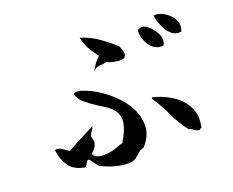

<svg xmlns="http://www.w3.org/2000/svg" viewBox="-99 -883 1197 988"><g transform="rotate(-15 500.0 -389.0)"><path d="M570 -301Q600 -255 603.5 -202Q607 -149 566 -96Q547 -89 536.5 -78Q526 -67 516.5 -57Q507 -47 491 -42Q468 -35 434.5 -37.5Q401 -40 369.5 -48.5Q338 -57 320 -66Q314 -70 305 -80.5Q296 -91 288 -100.5Q280 -110 276 -110Q271 -110 267.5 -104Q264 -98 262 -92Q259 -85 256 -80.5Q253 -76 249 -76Q190 -81 161.5 -115.5Q133 -150 122 -202Q140 -208 157.5 -199Q175 -190 188 -182Q192 -179 194 -178Q220 -194 262 -221.5Q304 -249 341 -271Q339 -263 336 -256.5Q333 -250 329 -245Q324 -236 321.5 -228Q319 -220 324 -209Q333 -190 326.5 -172Q320 -154 300 -134Q303 -130 308 -124.5Q313 -119 317 -117Q341 -108 370 -113Q399 -118 425 -129Q451 -140 467 -148Q478 -170 487.5 -196Q497 -222 499 -249Q501 -276 488 -298Q475 -323 446 -339.5Q417 -356 385 -372Q355 -388 328 -407.5Q301 -427 290 -455Q298 -463 309.5 -463.5Q321 -464 331 -462Q374 -453 419 -430Q464 -407 504 -374Q544 -341 570 -301ZM880 -117Q872 -117 870 -110Q859 -109 852 -112Q845 -115 839 -118Q835 -121 829.5 -124Q824 -127 816 -127Q774 -171 742.5 -226.5Q711 -282 672 -329L676 -335Q717 -329 756.5 -313Q796 -297 826.5 -270.5Q857 -244 872.5 -205.5Q888 -167 880 -117ZM590 -568Q576 -560 555.5 -560.5Q535 -561 517 -565Q499 -569 494 -571Q476 -565 463.5 -563.5Q451 -562 442 -558Q433 -554 423 -540Q423 -540 428 -552Q433 -564 443 -581Q453 -598 467 -612Q444 -636 425 -663.5Q406 -691 395 -728Q451 -715 495.5 -689Q540 -663 580 -633Q581 -631 584 -626Q590 -613 595.5 -598Q601 -583 590 -568ZM802 -578Q773 -570 748.5 -585Q724 -600 709.5 -628Q695 -656 693 -687Q700 -693 708.5 -696.5Q717 -700 727 -698Q736 -697 752 -686Q768 -675 783 -657.5Q798 -640 804.5 -619.5Q811 -599 802 -578ZM908 -622Q875 -616 851.5 -634.5Q828 -653 813 -682.5Q798 -712 792 -739Q811 -744 834.5 -736.5Q858 -729 878 -712.5Q898 -696 907.5 -672.5Q917 -649 908 -622Z"/></g></svg>

Font: Yuji Syuku
Style: Regular
Weight: 400
Designer: Kataoka Yuji
Foundry: Kinuta Font Factory
Version: Version 3.002